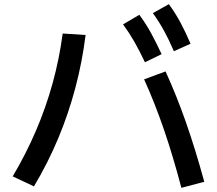

<svg xmlns="http://www.w3.org/2000/svg" viewBox="-20 -875 1040 922"><path d="M676 -576Q650 -631 625.5 -674Q601 -717 571 -758L649 -804Q681 -761 706 -715Q731 -669 756 -615ZM815 -629Q791 -685 767 -728.5Q743 -772 714 -812L791 -855Q823 -811 847.5 -765Q872 -719 895 -665ZM851 27Q811 -125 767.5 -252Q724 -379 672 -494L775 -532Q828 -416 873 -287.5Q918 -159 961 -2ZM41 -28Q105 -136 153 -248Q201 -360 233 -476.5Q265 -593 281 -714L391 -707Q375 -578 342 -453.5Q309 -329 259.5 -210.5Q210 -92 143 20Z"/></svg>

Font: M PLUS 2 Thin Medium
Style: Regular
Weight: 500
Version: Version 1.001